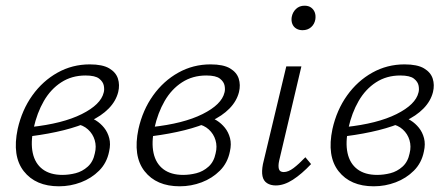

<svg xmlns="http://www.w3.org/2000/svg" viewBox="-20 -646 1569 674"><path d="M187 8Q105 8 63.5 -45Q22 -98 42 -193Q57 -260 93.5 -311Q130 -362 182 -391Q234 -420 295 -420Q340 -420 363.5 -406Q387 -392 394 -370Q401 -348 395 -323Q387 -291 361.5 -265Q336 -239 296 -220.5Q256 -202 204 -189Q152 -176 90 -168L88 -200Q200 -212 267 -245.5Q334 -279 344 -321Q347 -331 344.5 -345Q342 -359 328 -370Q314 -381 280 -381Q232 -381 195 -357Q158 -333 134 -291.5Q110 -250 98 -196Q87 -146 95 -109Q103 -72 129.5 -52Q156 -32 199 -32Q222 -32 245.5 -38Q269 -44 288 -61Q307 -78 313 -108Q319 -132 312.5 -154Q306 -176 289 -191.5Q272 -207 247 -211L284 -237Q301 -233 317 -223Q333 -213 345.5 -197.5Q358 -182 363.5 -161Q369 -140 363 -114Q355 -74 328 -47Q301 -20 264 -6Q227 8 187 8Z M611 8Q529 8 487.5 -45Q446 -98 466 -193Q481 -260 517.5 -311Q554 -362 606 -391Q658 -420 719 -420Q764 -420 787.5 -406Q811 -392 818 -370Q825 -348 819 -323Q811 -291 785.5 -265Q760 -239 720 -220.5Q680 -202 628 -189Q576 -176 514 -168L512 -200Q624 -212 691 -245.5Q758 -279 768 -321Q771 -331 768.5 -345Q766 -359 752 -370Q738 -381 704 -381Q656 -381 619 -357Q582 -333 558 -291.5Q534 -250 522 -196Q511 -146 519 -109Q527 -72 553.5 -52Q580 -32 623 -32Q646 -32 669.5 -38Q693 -44 712 -61Q731 -78 737 -108Q743 -132 736.5 -154Q730 -176 713 -191.5Q696 -207 671 -211L708 -237Q725 -233 741 -223Q757 -213 769.5 -197.5Q782 -182 787.5 -161Q793 -140 787 -114Q779 -74 752 -47Q725 -20 688 -6Q651 8 611 8Z M948 5Q930 5 917.5 -3Q905 -11 901.5 -27.5Q898 -44 903 -70L985 -413H1038L960 -82Q956 -64 959 -53Q962 -42 976 -42Q992 -42 1010.5 -56Q1029 -70 1052 -94L1072 -70Q1039 -35 1008 -15Q977 5 948 5ZM1042 -540Q1029 -540 1019.5 -546Q1010 -552 1006 -562.5Q1002 -573 1004 -586Q1007 -603 1019 -614.5Q1031 -626 1049 -626Q1063 -626 1072 -619.5Q1081 -613 1085 -602.5Q1089 -592 1087 -578Q1084 -561 1072 -550.5Q1060 -540 1042 -540Z M1292 8Q1210 8 1168.5 -45Q1127 -98 1147 -193Q1162 -260 1198.5 -311Q1235 -362 1287 -391Q1339 -420 1400 -420Q1445 -420 1468.5 -406Q1492 -392 1499 -370Q1506 -348 1500 -323Q1492 -291 1466.5 -265Q1441 -239 1401 -220.5Q1361 -202 1309 -189Q1257 -176 1195 -168L1193 -200Q1305 -212 1372 -245.5Q1439 -279 1449 -321Q1452 -331 1449.5 -345Q1447 -359 1433 -370Q1419 -381 1385 -381Q1337 -381 1300 -357Q1263 -333 1239 -291.5Q1215 -250 1203 -196Q1192 -146 1200 -109Q1208 -72 1234.5 -52Q1261 -32 1304 -32Q1327 -32 1350.5 -38Q1374 -44 1393 -61Q1412 -78 1418 -108Q1424 -132 1417.5 -154Q1411 -176 1394 -191.5Q1377 -207 1352 -211L1389 -237Q1406 -233 1422 -223Q1438 -213 1450.5 -197.5Q1463 -182 1468.5 -161Q1474 -140 1468 -114Q1460 -74 1433 -47Q1406 -20 1369 -6Q1332 8 1292 8Z"/></svg>

Font: Ysabeau Infant Light
Style: Italic
Weight: 300
Italic angle: -12°
Designer: Christian Thalmann (Catharsis Fonts)
Version: Version 2.001;gftools[0.9.30]; featfreeze: ss01,ss02,lnum